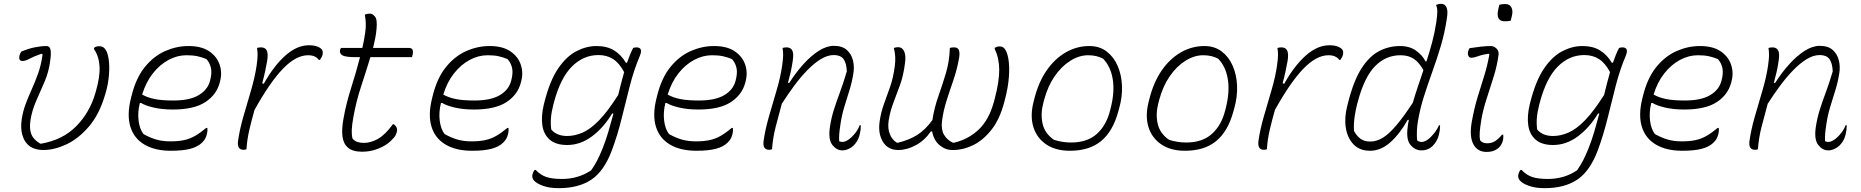

<svg xmlns="http://www.w3.org/2000/svg" viewBox="-20 -776 9700 1001"><path d="M91 -507Q126 -522 160 -529Q194 -536 222 -536Q240 -536 243.5 -516Q247 -496 242 -461Q235 -403 213 -351.5Q191 -300 169 -250.5Q147 -201 139 -150Q132 -105 143.5 -76Q155 -47 190 -27H195Q308 -47 377.5 -118Q447 -189 476 -287L479 -297Q502 -375 499 -429Q496 -483 470 -520V-526Q475 -531 482 -533Q489 -535 496 -535Q504 -535 511 -533Q518 -531 524 -525Q540 -509 546 -471Q552 -433 548 -384.5Q544 -336 530 -289L527 -279Q497 -178 442.5 -115Q388 -52 325.5 -23Q263 6 207 6Q153 6 124 -23Q104 -43 95.5 -76Q87 -109 93 -153Q99 -194 113.5 -233Q128 -272 146 -311.5Q164 -351 179.5 -395.5Q195 -440 202 -492L197 -496Q154 -481 133 -469.5Q112 -458 98 -458Q75 -458 82 -488Q85 -498 91 -507Z M962 -536Q1030 -536 1070 -509Q1110 -482 1124.5 -440.5Q1139 -399 1128 -355L1126 -347Q1110 -283 1051 -244Q992 -205 881 -205Q824 -205 780 -215.5Q736 -226 716 -239H709Q697 -191 702.5 -147Q708 -103 728 -77Q762 -58 794.5 -48.5Q827 -39 869 -39Q909 -39 939.5 -45.5Q970 -52 997 -67.5Q1024 -83 1055 -109H1061Q1062 -100 1061.5 -93.5Q1061 -87 1059 -78Q1056 -66 1051 -55.5Q1046 -45 1034 -33Q1012 -11 973 -0.5Q934 10 871 10Q788 10 733.5 -22Q679 -54 660 -114.5Q641 -175 662 -261L666 -277Q689 -370 735.5 -427Q782 -484 841.5 -510Q901 -536 962 -536ZM952 -488Q904 -488 858.5 -463.5Q813 -439 777 -393.5Q741 -348 721 -283Q749 -267 787 -259.5Q825 -252 883 -252Q969 -252 1016 -280Q1063 -308 1075 -355Q1086 -396 1079.5 -423Q1073 -450 1056 -468Q1032 -478 1008.5 -483Q985 -488 952 -488Z M1265 2Q1258 5 1250 5Q1215 5 1221 -41Q1229 -99 1248.5 -167Q1268 -235 1288.5 -304Q1309 -373 1318 -435Q1323 -471 1323 -489.5Q1323 -508 1320 -526Q1329 -529 1341 -529Q1362 -529 1370.5 -513Q1379 -497 1373 -459Q1368 -430 1361.5 -400.5Q1355 -371 1347 -342L1355 -339Q1409 -435 1469 -487.5Q1529 -540 1590 -540Q1616 -540 1632.5 -534Q1649 -528 1657 -519Q1665 -511 1662 -493Q1661 -486 1656.5 -477.5Q1652 -469 1648 -464H1642Q1625 -488 1586 -488Q1523 -488 1455 -417.5Q1387 -347 1307 -203Q1292 -151 1280 -99.5Q1268 -48 1265 2Z M2034 -128Q2053 -112 2050 -94Q2048 -82 2042.5 -71Q2037 -60 2015 -39Q1992 -17 1952 -1Q1912 15 1868 15Q1819 15 1794.5 -6Q1770 -27 1765.5 -64.5Q1761 -102 1770 -153Q1784 -234 1810 -315.5Q1836 -397 1857 -478H1836Q1781 -478 1765 -487.5Q1749 -497 1753 -515Q1754 -521 1758 -526H1869Q1874 -546 1877.5 -566Q1881 -586 1884 -606Q1888 -633 1887 -655Q1886 -677 1882 -700Q1895 -705 1909 -705Q1922 -705 1935 -689.5Q1948 -674 1943 -624Q1941 -600 1936 -575.5Q1931 -551 1925 -526H2113Q2127 -526 2131 -516Q2135 -506 2131 -490L2128 -478H1911Q1889 -405 1863 -326.5Q1837 -248 1822 -164Q1815 -124 1814 -100Q1813 -76 1817 -55Q1828 -41 1843 -36Q1858 -31 1877 -31Q1913 -31 1950.5 -52Q1988 -73 2028 -128Z M2532 -536Q2600 -536 2640 -509Q2680 -482 2694.5 -440.5Q2709 -399 2698 -355L2696 -347Q2680 -283 2621 -244Q2562 -205 2451 -205Q2394 -205 2350 -215.5Q2306 -226 2286 -239H2279Q2267 -191 2272.5 -147Q2278 -103 2298 -77Q2332 -58 2364.5 -48.5Q2397 -39 2439 -39Q2479 -39 2509.5 -45.5Q2540 -52 2567 -67.5Q2594 -83 2625 -109H2631Q2632 -100 2631.5 -93.5Q2631 -87 2629 -78Q2626 -66 2621 -55.5Q2616 -45 2604 -33Q2582 -11 2543 -0.5Q2504 10 2441 10Q2358 10 2303.5 -22Q2249 -54 2230 -114.5Q2211 -175 2232 -261L2236 -277Q2259 -370 2305.5 -427Q2352 -484 2411.5 -510Q2471 -536 2532 -536ZM2522 -488Q2474 -488 2428.5 -463.5Q2383 -439 2347 -393.5Q2311 -348 2291 -283Q2319 -267 2357 -259.5Q2395 -252 2453 -252Q2539 -252 2586 -280Q2633 -308 2645 -355Q2656 -396 2649.5 -423Q2643 -450 2626 -468Q2602 -478 2578.5 -483Q2555 -488 2522 -488Z M3090 -536Q3145 -536 3182 -513Q3219 -490 3243 -449H3249Q3256 -469 3264 -489Q3272 -509 3281 -526Q3290 -529 3298 -529Q3334 -529 3316 -485Q3285 -412 3263.5 -328Q3242 -244 3221 -158.5Q3200 -73 3170 8Q3129 117 3062.5 161Q2996 205 2893 205Q2845 205 2811.5 193Q2778 181 2764 165Q2752 152 2756 133Q2759 120 2767 110H2773Q2797 136 2827.5 146.5Q2858 157 2910 157Q2995 157 3062 112Q3081 85 3094 59.5Q3107 34 3122 -3Q3138 -43 3151.5 -88.5Q3165 -134 3178 -183L3172 -185Q3126 -109 3065.5 -64.5Q3005 -20 2937 -20Q2878 -20 2846 -48Q2814 -76 2807.5 -123.5Q2801 -171 2815 -230L2819 -246Q2847 -356 2890 -419Q2933 -482 2985 -509Q3037 -536 3090 -536ZM2854 -101Q2882 -67 2937 -67Q2977 -67 3018 -85Q3059 -103 3104 -149.5Q3149 -196 3203 -281Q3210 -311 3218 -341Q3226 -371 3234 -400Q3209 -447 3176.5 -468Q3144 -489 3100 -489Q3022 -489 2962.5 -430Q2903 -371 2869 -246L2865 -231Q2855 -192 2852.5 -161.5Q2850 -131 2854 -101Z M3702 -536Q3770 -536 3810 -509Q3850 -482 3864.5 -440.5Q3879 -399 3868 -355L3866 -347Q3850 -283 3791 -244Q3732 -205 3621 -205Q3564 -205 3520 -215.5Q3476 -226 3456 -239H3449Q3437 -191 3442.5 -147Q3448 -103 3468 -77Q3502 -58 3534.5 -48.5Q3567 -39 3609 -39Q3649 -39 3679.5 -45.5Q3710 -52 3737 -67.5Q3764 -83 3795 -109H3801Q3802 -100 3801.5 -93.5Q3801 -87 3799 -78Q3796 -66 3791 -55.5Q3786 -45 3774 -33Q3752 -11 3713 -0.5Q3674 10 3611 10Q3528 10 3473.5 -22Q3419 -54 3400 -114.5Q3381 -175 3402 -261L3406 -277Q3429 -370 3475.5 -427Q3522 -484 3581.5 -510Q3641 -536 3702 -536ZM3692 -488Q3644 -488 3598.5 -463.5Q3553 -439 3517 -393.5Q3481 -348 3461 -283Q3489 -267 3527 -259.5Q3565 -252 3623 -252Q3709 -252 3756 -280Q3803 -308 3815 -355Q3826 -396 3819.5 -423Q3813 -450 3796 -468Q3772 -478 3748.5 -483Q3725 -488 3692 -488Z M4060 -526Q4069 -529 4081 -529Q4102 -529 4110.5 -513Q4119 -497 4113 -459Q4109 -430 4102.5 -401.5Q4096 -373 4088 -344H4095Q4130 -399 4169.5 -442.5Q4209 -486 4249.5 -511.5Q4290 -537 4327 -537Q4371 -537 4395 -515.5Q4419 -494 4427 -461Q4435 -428 4429 -393Q4422 -348 4408.5 -305Q4395 -262 4381.5 -217.5Q4368 -173 4361 -123Q4357 -98 4355.5 -77.5Q4354 -57 4355 -40Q4362 -36 4372 -36Q4387 -36 4405 -49Q4423 -62 4439 -82.5Q4455 -103 4462 -123H4468Q4468 -111 4466.5 -98.5Q4465 -86 4460 -67Q4452 -39 4430 -17Q4420 -7 4404 0.5Q4388 8 4371 8Q4342 8 4319.5 -20.5Q4297 -49 4307 -115Q4314 -161 4327 -202.5Q4340 -244 4358 -292Q4376 -340 4395 -404Q4393 -448 4377.5 -468.5Q4362 -489 4327 -489Q4294 -489 4259 -467.5Q4224 -446 4188.5 -409.5Q4153 -373 4119.5 -327.5Q4086 -282 4056 -235Q4039 -174 4024 -115Q4009 -56 4005 2Q3998 5 3990 5Q3955 5 3961 -41Q3969 -99 3988.5 -167Q4008 -235 4028.5 -304Q4049 -373 4058 -435Q4063 -471 4063 -489.5Q4063 -508 4060 -526Z M4640 -526Q4651 -530 4663 -530Q4684 -530 4694 -508Q4704 -486 4698 -445Q4690 -382 4672.5 -333.5Q4655 -285 4638 -241Q4621 -197 4613 -147Q4607 -106 4619.5 -76Q4632 -46 4656 -32H4662Q4720 -46 4762 -72.5Q4804 -99 4841 -150Q4851 -214 4872 -273.5Q4893 -333 4911.5 -394.5Q4930 -456 4932 -526Q4938 -528 4945 -528.5Q4952 -529 4955 -529Q4975 -529 4980 -512.5Q4985 -496 4979 -467Q4968 -408 4949.5 -355Q4931 -302 4914.5 -250Q4898 -198 4891 -143Q4886 -100 4902 -73Q4918 -46 4948 -32H4954Q5030 -50 5083.5 -101.5Q5137 -153 5162 -246L5166 -261Q5190 -352 5189.5 -413Q5189 -474 5166 -520V-526Q5177 -534 5191 -534Q5200 -534 5205.5 -531.5Q5211 -529 5215 -525Q5230 -510 5237 -470.5Q5244 -431 5240 -375.5Q5236 -320 5219 -256L5215 -241Q5192 -154 5149 -99.5Q5106 -45 5054 -19.5Q5002 6 4951 6H4944Q4908 6 4878 -19.5Q4848 -45 4840 -90L4833 -91Q4802 -45 4755.5 -19.5Q4709 6 4664 6Q4642 6 4625.5 -0.5Q4609 -7 4597 -19Q4578 -38 4569 -69.5Q4560 -101 4566 -143Q4573 -191 4588.5 -233.5Q4604 -276 4620.5 -323Q4637 -370 4645 -431Q4652 -482 4640 -526Z M5659 -536Q5712 -536 5749 -508Q5786 -480 5806.5 -433.5Q5827 -387 5829.5 -329.5Q5832 -272 5815 -212L5810 -194Q5782 -91 5720.5 -40.5Q5659 10 5558 10Q5483 10 5434 -23.5Q5385 -57 5367.5 -114Q5350 -171 5368 -243L5372 -259Q5394 -347 5436.5 -408.5Q5479 -470 5536.5 -503Q5594 -536 5659 -536ZM5653 -488Q5606 -488 5560 -459Q5514 -430 5478.5 -378.5Q5443 -327 5424 -257L5419 -238Q5404 -180 5416 -129.5Q5428 -79 5475 -47Q5497 -40 5519.5 -36.5Q5542 -33 5564 -33Q5649 -33 5699 -78.5Q5749 -124 5768 -202L5772 -218Q5792 -300 5781 -365Q5770 -430 5731 -470Q5698 -488 5653 -488Z M6259 -536Q6312 -536 6349 -508Q6386 -480 6406.5 -433.5Q6427 -387 6429.5 -329.5Q6432 -272 6415 -212L6410 -194Q6382 -91 6320.5 -40.5Q6259 10 6158 10Q6083 10 6034 -23.5Q5985 -57 5967.5 -114Q5950 -171 5968 -243L5972 -259Q5994 -347 6036.5 -408.5Q6079 -470 6136.5 -503Q6194 -536 6259 -536ZM6253 -488Q6206 -488 6160 -459Q6114 -430 6078.5 -378.5Q6043 -327 6024 -257L6019 -238Q6004 -180 6016 -129.5Q6028 -79 6075 -47Q6097 -40 6119.5 -36.5Q6142 -33 6164 -33Q6249 -33 6299 -78.5Q6349 -124 6368 -202L6372 -218Q6392 -300 6381 -365Q6370 -430 6331 -470Q6298 -488 6253 -488Z M6585 2Q6578 5 6570 5Q6535 5 6541 -41Q6549 -99 6568.5 -167Q6588 -235 6608.5 -304Q6629 -373 6638 -435Q6643 -471 6643 -489.5Q6643 -508 6640 -526Q6649 -529 6661 -529Q6682 -529 6690.5 -513Q6699 -497 6693 -459Q6688 -430 6681.5 -400.5Q6675 -371 6667 -342L6675 -339Q6729 -435 6789 -487.5Q6849 -540 6910 -540Q6936 -540 6952.5 -534Q6969 -528 6977 -519Q6985 -511 6982 -493Q6981 -486 6976.5 -477.5Q6972 -469 6968 -464H6962Q6945 -488 6906 -488Q6843 -488 6775 -417.5Q6707 -347 6627 -203Q6612 -151 6600 -99.5Q6588 -48 6585 2Z M7279 -536Q7329 -536 7362.5 -512Q7396 -488 7412 -456H7417Q7433 -505 7446.5 -555.5Q7460 -606 7468 -659Q7473 -695 7473.5 -714Q7474 -733 7467 -750Q7479 -756 7494 -756Q7513 -756 7521.5 -737.5Q7530 -719 7523 -678Q7512 -604 7491.5 -535.5Q7471 -467 7447.5 -402Q7424 -337 7404 -274Q7384 -211 7373 -148Q7364 -98 7368 -45Q7376 -36 7392 -36Q7407 -36 7424.5 -49Q7442 -62 7458 -82.5Q7474 -103 7482 -123H7488Q7488 -111 7486.5 -98.5Q7485 -86 7480 -67Q7471 -37 7450 -16Q7426 8 7391 8Q7358 8 7334 -20Q7310 -48 7319 -114Q7321 -132 7325 -151H7319Q7278 -78 7228.5 -34Q7179 10 7123 10Q7069 10 7037 -23Q7005 -56 6996.5 -109.5Q6988 -163 7004 -224L7008 -240Q7037 -355 7078 -419Q7119 -483 7170 -509.5Q7221 -536 7279 -536ZM7039 -94Q7052 -68 7072.5 -53Q7093 -38 7123 -38Q7157 -38 7189 -57.5Q7221 -77 7259 -121.5Q7297 -166 7346 -241Q7358 -283 7372.5 -325.5Q7387 -368 7401 -410Q7380 -449 7352 -468.5Q7324 -488 7281 -488Q7205 -488 7149 -431Q7093 -374 7059 -246L7055 -231Q7048 -205 7042.5 -168Q7037 -131 7039 -94Z M7642 -525Q7675 -530 7702.5 -533Q7730 -536 7752 -536Q7769 -536 7782 -523Q7795 -510 7793 -492Q7786 -437 7768 -378.5Q7750 -320 7731 -262.5Q7712 -205 7703 -152Q7696 -109 7694.5 -85Q7693 -61 7697 -44Q7709 -29 7734 -29Q7757 -29 7775 -40.5Q7793 -52 7811 -74H7817Q7819 -53 7814 -39Q7812 -32 7807.5 -23.5Q7803 -15 7796 -8Q7785 3 7769 9.5Q7753 16 7730 16Q7683 16 7661.5 -24Q7640 -64 7653 -140Q7666 -212 7683 -268Q7700 -324 7717 -377.5Q7734 -431 7745 -492L7741 -496Q7711 -492 7688 -483.5Q7665 -475 7651 -475Q7640 -475 7635.5 -484.5Q7631 -494 7634 -507Q7636 -517 7642 -525ZM7797 -751Q7809 -755 7827 -755Q7851 -755 7860 -737Q7869 -719 7862 -692L7856 -668Q7844 -665 7825 -665Q7776 -665 7792 -731Z M8230 -536Q8285 -536 8322 -513Q8359 -490 8383 -449H8389Q8396 -469 8404 -489Q8412 -509 8421 -526Q8430 -529 8438 -529Q8474 -529 8456 -485Q8425 -412 8403.5 -328Q8382 -244 8361 -158.5Q8340 -73 8310 8Q8269 117 8202.5 161Q8136 205 8033 205Q7985 205 7951.5 193Q7918 181 7904 165Q7892 152 7896 133Q7899 120 7907 110H7913Q7937 136 7967.5 146.5Q7998 157 8050 157Q8135 157 8202 112Q8221 85 8234 59.5Q8247 34 8262 -3Q8278 -43 8291.5 -88.5Q8305 -134 8318 -183L8312 -185Q8266 -109 8205.5 -64.5Q8145 -20 8077 -20Q8018 -20 7986 -48Q7954 -76 7947.5 -123.5Q7941 -171 7955 -230L7959 -246Q7987 -356 8030 -419Q8073 -482 8125 -509Q8177 -536 8230 -536ZM7994 -101Q8022 -67 8077 -67Q8117 -67 8158 -85Q8199 -103 8244 -149.5Q8289 -196 8343 -281Q8350 -311 8358 -341Q8366 -371 8374 -400Q8349 -447 8316.5 -468Q8284 -489 8240 -489Q8162 -489 8102.5 -430Q8043 -371 8009 -246L8005 -231Q7995 -192 7992.5 -161.5Q7990 -131 7994 -101Z M8842 -536Q8910 -536 8950 -509Q8990 -482 9004.5 -440.5Q9019 -399 9008 -355L9006 -347Q8990 -283 8931 -244Q8872 -205 8761 -205Q8704 -205 8660 -215.5Q8616 -226 8596 -239H8589Q8577 -191 8582.5 -147Q8588 -103 8608 -77Q8642 -58 8674.5 -48.5Q8707 -39 8749 -39Q8789 -39 8819.5 -45.5Q8850 -52 8877 -67.5Q8904 -83 8935 -109H8941Q8942 -100 8941.5 -93.5Q8941 -87 8939 -78Q8936 -66 8931 -55.5Q8926 -45 8914 -33Q8892 -11 8853 -0.5Q8814 10 8751 10Q8668 10 8613.5 -22Q8559 -54 8540 -114.5Q8521 -175 8542 -261L8546 -277Q8569 -370 8615.5 -427Q8662 -484 8721.5 -510Q8781 -536 8842 -536ZM8832 -488Q8784 -488 8738.5 -463.5Q8693 -439 8657 -393.5Q8621 -348 8601 -283Q8629 -267 8667 -259.5Q8705 -252 8763 -252Q8849 -252 8896 -280Q8943 -308 8955 -355Q8966 -396 8959.5 -423Q8953 -450 8936 -468Q8912 -478 8888.5 -483Q8865 -488 8832 -488Z M9200 -526Q9209 -529 9221 -529Q9242 -529 9250.5 -513Q9259 -497 9253 -459Q9249 -430 9242.5 -401.5Q9236 -373 9228 -344H9235Q9270 -399 9309.5 -442.5Q9349 -486 9389.5 -511.5Q9430 -537 9467 -537Q9511 -537 9535 -515.5Q9559 -494 9567 -461Q9575 -428 9569 -393Q9562 -348 9548.5 -305Q9535 -262 9521.5 -217.5Q9508 -173 9501 -123Q9497 -98 9495.5 -77.5Q9494 -57 9495 -40Q9502 -36 9512 -36Q9527 -36 9545 -49Q9563 -62 9579 -82.5Q9595 -103 9602 -123H9608Q9608 -111 9606.5 -98.5Q9605 -86 9600 -67Q9592 -39 9570 -17Q9560 -7 9544 0.5Q9528 8 9511 8Q9482 8 9459.5 -20.5Q9437 -49 9447 -115Q9454 -161 9467 -202.5Q9480 -244 9498 -292Q9516 -340 9535 -404Q9533 -448 9517.5 -468.5Q9502 -489 9467 -489Q9434 -489 9399 -467.5Q9364 -446 9328.5 -409.5Q9293 -373 9259.5 -327.5Q9226 -282 9196 -235Q9179 -174 9164 -115Q9149 -56 9145 2Q9138 5 9130 5Q9095 5 9101 -41Q9109 -99 9128.5 -167Q9148 -235 9168.5 -304Q9189 -373 9198 -435Q9203 -471 9203 -489.5Q9203 -508 9200 -526Z"/></svg>

Font: Recursive Sn Csl St Lt
Style: Italic
Weight: 300
Italic angle: -15°
Version: Version 1.079;hotconv 1.0.112;makeotfexe 2.5.65598; ttfautoh